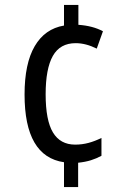

<svg xmlns="http://www.w3.org/2000/svg" viewBox="-20 -744 512 774"><path d="M296 -644Q354 -640 395 -618L370 -548Q326 -570 285 -570Q222 -570 193 -518.5Q164 -467 164 -364Q164 -259 193.5 -210Q223 -161 283 -161Q311 -161 337 -168Q363 -175 389 -188V-116Q369 -105 346.5 -98Q324 -91 295 -88V10H238V-90Q79 -113 79 -363Q79 -488 120 -558Q161 -628 238 -641V-724H296Z"/></svg>

Font: Noto Sans Hebrew Condensed
Style: Regular
Weight: 400
Width: 3
Designer: Monotype Design Team
Foundry: Monotype Imaging Inc.
Version: Version 2.004; ttfautohint (v1.8.4.7-5d5b)